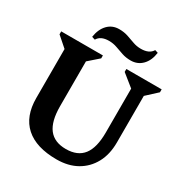

<svg xmlns="http://www.w3.org/2000/svg" viewBox="-203 -1032 1134 1197"><g transform="rotate(30 363.5 -433.5)"><path d="M558 -599 471 -669V-690H725V-669L649 -599V-264Q649 -178 615 -115.5Q581 -53 520 -18.5Q459 16 375 16Q228 16 151.5 -52.5Q75 -121 75 -253V-605L2 -669V-690H302V-669L229 -605V-283Q229 -174 269.5 -121.5Q310 -69 393 -69Q477 -69 517.5 -121.5Q558 -174 558 -283ZM467 -749Q433 -749 404.5 -758.5Q376 -768 348.5 -778Q321 -788 290 -788Q231 -788 209 -750L186 -757Q195 -816 227.5 -849.5Q260 -883 309 -883Q344 -883 372.5 -873.5Q401 -864 428 -854Q455 -844 486 -844Q546 -844 568 -882L590 -875Q582 -816 549 -782.5Q516 -749 467 -749Z"/></g></svg>

Font: Platypi SemiBold
Style: Regular
Weight: 600
Designer: David Sargent
Foundry: Bolt Cutter Type
Version: Version 1.200; ttfautohint (v1.8.4.7-5d5b)